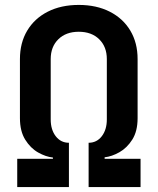

<svg xmlns="http://www.w3.org/2000/svg" viewBox="-20 -760 640 780"><path d="M50 0V-115H195V-120Q166 -123 135 -140.5Q104 -158 82.5 -192.5Q61 -227 61 -280V-520Q61 -586 90.5 -635.5Q120 -685 174 -712.5Q228 -740 300 -740Q372 -740 426 -712.5Q480 -685 509.5 -635.5Q539 -586 539 -520V-280Q539 -227 517.5 -193Q496 -159 465 -141.5Q434 -124 405 -121V-115H551V0H340V-180Q373 -180 393.5 -206.5Q414 -233 414 -275V-520Q414 -570 383 -600.5Q352 -631 300 -631Q248 -631 217 -600.5Q186 -570 186 -520V-275Q186 -233 206.5 -206.5Q227 -180 260 -180V0Z"/></svg>

Font: Pitagon Sans Mono
Style: Bold
Weight: 700
Monospace: yes
Designer: Travis Tran
Foundry: Pitagon
Version: Version 1.001; ttfautohint (v1.8.4.7-5d5b);gftools[0.9.26]